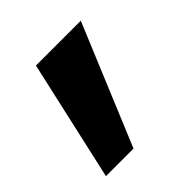

<svg xmlns="http://www.w3.org/2000/svg" viewBox="-96 -229 448 448"><g transform="rotate(-45 127.5 -5.0)"><path d="M79 -154H227L103 144H12Z"/></g></svg>

Font: Poppins SemiBold
Style: Regular
Weight: 600
Designer: Ninad Kale (Devanagari), Jonny Pinhorn (Latin)
Foundry: Indian Type Foundry
Version: Version 3.002 2017